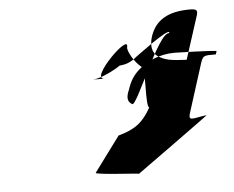

<svg xmlns="http://www.w3.org/2000/svg" viewBox="-40 -496 668 547"><g transform="rotate(-5 293.5 -223.0)"><path d="M228 -275H262C218 -275 346 -402 334 -358C332 -351 347 -316 374 -296C381 -290 371 -184 382 -182C359 -141 336 -123 288 -110L214 -10C209 -4 341 2 336 4C336 4 545 -146 543 -146C499 -140 487 -130 498 -162L538 -288C547 -318 549 -316 584 -316L587 -325C591 -328 467 -331 467 -331C425 -331 387 -314 363 -292C346 -277 336 -260 329 -238C320 -218 320 -204 334 -196C346 -183 426 -394 457 -388C464 -410 345 -319 359 -330C340 -314 327 -310 308 -308C293 -297 250 -275 228 -275ZM407 -382C422 -428 458 -450 521 -450C541 -450 544 -446 540 -432L500 -308C454 -310 438 -313 418 -326C404 -336 399 -356 407 -382Z"/></g></svg>

Font: Zinc
Style: Obl
Weight: 400
Version: Version 1